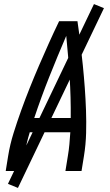

<svg xmlns="http://www.w3.org/2000/svg" viewBox="-20 -839 540 942"><path d="M8 0 20 -74Q29 -130 46.5 -186Q64 -242 84 -297.5Q104 -353 126 -408Q148 -463 171.5 -517.5Q195 -572 219.5 -626.5Q244 -681 270 -735H360Q368 -681 374.5 -626.5Q381 -572 386.5 -517.5Q392 -463 396 -408Q400 -353 402 -297.5Q404 -242 402.5 -186Q401 -130 392 -74L380 0H301L313 -74Q318 -103 320.5 -132Q323 -161 325 -190H126Q117 -161 110.5 -132Q104 -103 99 -74L87 0ZM327 -260Q328 -362 321.5 -462.5Q315 -563 305 -663Q262 -563 222 -462.5Q182 -362 148 -260ZM68 83 19 63 441 -819 490 -799Z"/></svg>

Font: Iosevka Term Curly Oblique
Style: Regular
Weight: 400
Italic angle: -9°
Designer: Belleve Invis
Foundry: Belleve Invis
Version: Version 32.3.0